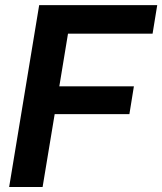

<svg xmlns="http://www.w3.org/2000/svg" viewBox="-20 -748 649 768"><path d="M16.6 0 136.7 -727.5H608.9L590.3 -613.3H252L217.3 -402.8H515.6L497.6 -291.5H198.7L150.4 0Z"/></svg>

Font: Inter Display Semi Bold
Style: Italic
Weight: 600
Italic angle: -9.39999°
Designer: Rasmus Andersson
Foundry: rsms
Version: Version 4.000;git-4fc901f